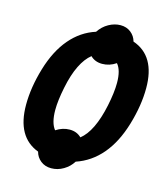

<svg xmlns="http://www.w3.org/2000/svg" viewBox="-114 -806 829 952"><g transform="rotate(15 300.0 -330.0)"><path d="M237.3 57.6Q205.6 57.6 183.3 40Q161.1 22.5 153.8 -5.4Q36.1 -49.8 36.1 -214.8Q36.1 -303.7 65.9 -403.8Q95.7 -503.9 149.4 -566.9Q203.1 -629.9 277.8 -653.8Q297.4 -683.6 327.1 -700.2Q356.9 -716.8 387.7 -716.8Q418.5 -716.8 440.4 -699.5Q462.4 -682.1 469.7 -654.8Q590.3 -613.3 590.3 -447.8Q590.3 -358.9 560.3 -258.3Q530.3 -157.7 476.3 -94.2Q422.4 -30.8 346.7 -5.4Q329.6 22.5 300 40Q270.5 57.6 237.3 57.6ZM443.8 -435.5Q443.8 -500.5 418 -530.3Q385.3 -507.8 347.2 -507.8Q310.5 -507.8 287.1 -531.2Q256.8 -507.3 233.9 -460.7Q210.9 -414.1 196.8 -344.5Q182.6 -274.9 182.6 -227.5Q182.6 -160.6 208 -129.4Q241.7 -151.4 277.8 -151.4Q314.5 -151.4 337.9 -127.9Q368.7 -151.9 391.6 -199.2Q414.6 -246.6 429.2 -316.4Q443.8 -386.2 443.8 -435.5Z"/></g></svg>

Font: Cousine
Style: Bold Italic
Weight: 700
Italic angle: -12°
Monospace: yes
Designer: Steve Matteson
Foundry: Ascender Corporation
Version: Version 1.20